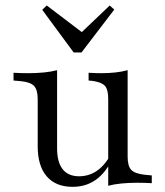

<svg xmlns="http://www.w3.org/2000/svg" viewBox="-20 -685 618 718"><path d="M193.5 -412.9V-206.5H121V-313.7Q121 -349.2 107.3 -363.7Q93.5 -378.2 57.3 -381.5L30.6 -383.9V-412.9Q46 -412.1 58.5 -411.7Q71 -411.3 83.9 -411.3Q116.9 -411.3 144.8 -414.1Q172.6 -416.9 193.5 -422.6ZM193.5 -206.5V-130.6Q193.5 -78.2 214.5 -52Q235.5 -25.8 275.8 -25.8Q318.5 -25.8 351.6 -53.2Q384.7 -80.6 407.3 -135.5L411.3 -117.7Q387.1 -52.4 347.2 -19.4Q307.3 13.7 251.6 13.7Q188.7 13.7 154.8 -25.4Q121 -64.5 121 -137.9V-206.5ZM384.7 0V-206.5H457.3V-99.2Q457.3 -63.7 471 -49.6Q484.7 -35.5 521 -31.5L547.6 -29V0Q533.1 -0.8 520.6 -1.2Q508.1 -1.6 494.4 -1.6Q461.3 -1.6 433.5 1.2Q405.6 4 384.7 9.7ZM457.3 -412.9V-206.5H384.7V-314.5Q384.7 -350 372.6 -363.7Q360.5 -377.4 327.4 -382.3L311.3 -383.9V-412.9Q325.8 -412.1 336.3 -411.7Q346.8 -411.3 357.3 -411.3Q387.1 -411.3 412.1 -414.1Q437.1 -416.9 457.3 -422.6ZM390.3 -664.5 407.3 -649.2 284.7 -488.7H255.6L137.9 -648.4L154.8 -664.5L305.6 -550L267.7 -547.6Z"/></svg>

Font: Playfair 5pt SemiExpanded Light Light
Style: Regular
Weight: 300
Version: Version 2.203